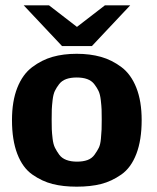

<svg xmlns="http://www.w3.org/2000/svg" viewBox="-20 -690 590 721"><path d="M69 -670H164L269 -589L374 -670H469L325 -517H213ZM25 -239Q25 -310 45 -360.5Q65 -411 101 -438Q137 -465 177.5 -476.5Q218 -488 268 -488Q318 -488 359 -476.5Q400 -465 436 -438Q472 -411 492 -360.5Q512 -310 512 -239Q512 -164 492 -112Q472 -60 435.5 -34.5Q399 -9 359.5 1Q320 11 268 11Q217 11 177.5 1Q138 -9 101.5 -34.5Q65 -60 45 -112Q25 -164 25 -239ZM174 -241Q174 -218 174.5 -204.5Q175 -191 177.5 -169.5Q180 -148 186.5 -135Q193 -122 202.5 -109Q212 -96 229 -89.5Q246 -83 269 -83Q292 -83 308.5 -89Q325 -95 335 -109Q345 -123 351 -135Q357 -147 359 -169.5Q361 -192 361.5 -204Q362 -216 362 -241Q362 -266 361.5 -279Q361 -292 358.5 -314Q356 -336 350 -348.5Q344 -361 334 -374Q324 -387 307.5 -393Q291 -399 268 -399Q245 -399 228.5 -393Q212 -387 202 -374Q192 -361 186 -348.5Q180 -336 177.5 -314Q175 -292 174.5 -279Q174 -266 174 -241Z"/></svg>

Font: Coval
Style: Black
Weight: 1000
Foundry: Context Ltd
Version: Version 001.000